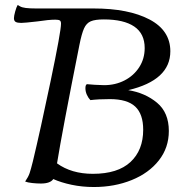

<svg xmlns="http://www.w3.org/2000/svg" viewBox="-20 -734 770 771"><path d="M658 -208Q658 -141 618 -90Q578 -39 509 -11Q440 17 357 17Q310 17 267.5 8Q225 -1 194 -15Q182 3 144 3Q128 3 109.5 1Q91 -1 81 -5Q94 -24 99 -39Q104 -54 112 -86Q142 -211 183.5 -409.5Q225 -608 225 -639Q225 -649 220 -652Q215 -655 202 -655Q176 -655 130 -648Q78 -642 65 -642Q50 -642 43 -646Q36 -650 36 -661Q36 -670 41 -688Q46 -706 51 -714Q53 -713 60.5 -708.5Q68 -704 83.5 -702Q99 -700 125 -700H356Q496 -700 580 -656Q664 -612 664 -528Q664 -412 495 -372Q563 -361 610.5 -321.5Q658 -282 658 -208ZM555 -213Q555 -276 523 -306Q491 -336 421 -336Q375 -336 343 -332Q335 -340 329 -353Q323 -366 323 -380Q323 -393 329 -396Q337 -395 360.5 -393.5Q384 -392 398 -392Q443 -392 480 -411Q517 -430 539 -464Q561 -498 561 -541Q561 -599 519 -627.5Q477 -656 397 -656Q362 -656 344.5 -648.5Q327 -641 317.5 -620Q308 -599 299 -554Q230 -208 209 -78Q267 -36 353 -36Q453 -36 504 -83.5Q555 -131 555 -213Z"/></svg>

Font: Charmonman
Style: Bold
Weight: 700
Designer: Ekaluck Peanpanawate
Foundry: Cadson Demak Co.,Ltd.
Version: Version 1.000; ttfautohint (v1.6)